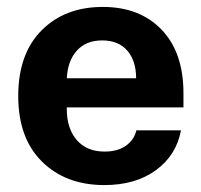

<svg xmlns="http://www.w3.org/2000/svg" viewBox="-20 -530 585 560"><path d="M284.2 9.8Q171.9 9.8 102.5 -58.6Q33.2 -127 33.2 -250Q33.2 -373 101.3 -441.4Q169.4 -509.8 279.8 -509.8Q387.7 -509.8 451.4 -443.4Q515.1 -377 515.1 -257.8V-216.8H174.8V-211.9Q174.8 -155.3 203.9 -121.6Q232.9 -87.9 285.2 -87.9Q323.2 -87.9 347.2 -105Q371.1 -122.1 377.9 -149.9H507.8Q494.6 -77.6 435.1 -33.9Q375.5 9.8 284.2 9.8ZM174.8 -301.8H377Q377 -352.5 351.3 -382.3Q325.7 -412.1 277.8 -412.1Q231.4 -412.1 204.6 -382.8Q177.7 -353.5 174.8 -301.8Z"/></svg>

Font: TASA Orbiter Deck
Style: Bold
Weight: 700
Designer: Weizhong Zhang
Version: Version 1.000;Glyphs 3.1.2 (3151)